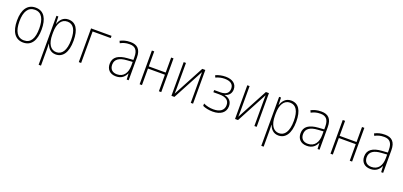

<svg xmlns="http://www.w3.org/2000/svg" viewBox="22 -1568 5956 2836"><g transform="rotate(20 3000.0 -150.0)"><path d="M251 10C381 10 444 -93 444 -265C444 -429 387 -539 252 -539C125 -539 56 -440 56 -266C56 -93 123 10 251 10ZM251 -24C145 -24 94 -114 94 -266C94 -419 147 -505 252 -505C363 -505 406 -409 406 -266C406 -112 358 -24 251 -24Z M580 240H617V-7C617 -41 617 -76 615 -103H618C638 -45 681 11 763 11C874 11 944 -84 944 -270C944 -449 883 -540 768 -540C682 -540 638 -480 616 -415H614L610 -530H580ZM760 -24C672 -24 617 -104 617 -247V-281C617 -416 667 -505 763 -505C858 -505 906 -424 906 -270C906 -100 847 -24 760 -24Z M1124 0H1161V-495H1446V-530H1124Z M1710 11C1800 11 1845 -39 1870 -94H1872L1877 0H1908V-357C1908 -486 1849 -540 1744 -540C1671 -540 1628 -525 1582 -502L1597 -469C1644 -493 1680 -505 1743 -505C1823 -505 1871 -464 1871 -351V-306L1781 -300C1641 -290 1561 -240 1561 -133C1561 -49 1612 11 1710 11ZM1713 -23C1643 -23 1600 -63 1600 -134C1600 -220 1667 -262 1785 -269L1871 -275V-219C1871 -100 1817 -23 1713 -23Z M2080 0H2117V-260H2383V0H2420V-530H2383V-294H2117V-530H2080Z M2580 0H2627L2885 -484C2884 -450 2884 -421 2884 -386V0H2920V-530H2872L2614 -47C2615 -79 2616 -105 2616 -138V-530H2580Z M3231 11C3354 11 3432 -47 3432 -146C3432 -219 3390 -265 3316 -279V-282C3380 -298 3413 -344 3413 -404C3413 -490 3346 -540 3238 -540C3183 -540 3127 -528 3083 -507L3096 -475C3145 -497 3191 -506 3235 -506C3323 -506 3374 -471 3374 -403C3374 -335 3333 -296 3240 -296H3144V-262H3235C3345 -262 3393 -221 3393 -148C3393 -67 3331 -24 3230 -24C3173 -24 3123 -35 3072 -58V-21C3112 -1 3172 11 3231 11Z M3580 0H3627L3885 -484C3884 -450 3884 -421 3884 -386V0H3920V-530H3872L3614 -47C3615 -79 3616 -105 3616 -138V-530H3580Z M4080 240H4117V-7C4117 -41 4117 -76 4115 -103H4118C4138 -45 4181 11 4263 11C4374 11 4444 -84 4444 -270C4444 -449 4383 -540 4268 -540C4182 -540 4138 -480 4116 -415H4114L4110 -530H4080ZM4260 -24C4172 -24 4117 -104 4117 -247V-281C4117 -416 4167 -505 4263 -505C4358 -505 4406 -424 4406 -270C4406 -100 4347 -24 4260 -24Z M4710 11C4800 11 4845 -39 4870 -94H4872L4877 0H4908V-357C4908 -486 4849 -540 4744 -540C4671 -540 4628 -525 4582 -502L4597 -469C4644 -493 4680 -505 4743 -505C4823 -505 4871 -464 4871 -351V-306L4781 -300C4641 -290 4561 -240 4561 -133C4561 -49 4612 11 4710 11ZM4713 -23C4643 -23 4600 -63 4600 -134C4600 -220 4667 -262 4785 -269L4871 -275V-219C4871 -100 4817 -23 4713 -23Z M5080 0H5117V-260H5383V0H5420V-530H5383V-294H5117V-530H5080Z M5710 11C5800 11 5845 -39 5870 -94H5872L5877 0H5908V-357C5908 -486 5849 -540 5744 -540C5671 -540 5628 -525 5582 -502L5597 -469C5644 -493 5680 -505 5743 -505C5823 -505 5871 -464 5871 -351V-306L5781 -300C5641 -290 5561 -240 5561 -133C5561 -49 5612 11 5710 11ZM5713 -23C5643 -23 5600 -63 5600 -134C5600 -220 5667 -262 5785 -269L5871 -275V-219C5871 -100 5817 -23 5713 -23Z"/></g></svg>

Font: Noto Sans Mono ExtraCondensed ExtraLight
Style: Regular
Weight: 200
Width: 2
Designer: Monotype Design Team
Foundry: Monotype Imaging Inc.
Version: Version 2.014